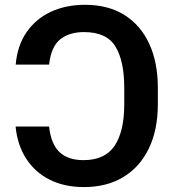

<svg xmlns="http://www.w3.org/2000/svg" viewBox="-20 -757 711 787"><path d="M43.9 -238.3H181.2Q189 -167 223.6 -133.8Q258.3 -100.6 322.3 -100.6Q410.6 -100.6 450 -159.9Q489.3 -219.2 489.3 -329.1V-397Q489.3 -507.3 453.1 -566.4Q417 -625.5 324.2 -625.5Q264.6 -625.5 227.3 -596.2Q189.9 -566.9 181.2 -492.2H44.4Q50.8 -569.3 88.4 -624.3Q126 -679.2 187.7 -708.3Q249.5 -737.3 328.6 -737.3Q423.3 -737.3 490 -695.6Q556.6 -653.8 591.8 -577.4Q627 -501 627 -397V-330.6Q627 -225.6 590.6 -149.4Q554.2 -73.2 486.3 -31.7Q418.5 9.8 323.7 9.8Q243.2 9.8 183.1 -20.8Q123 -51.3 87.2 -106.9Q51.3 -162.6 43.9 -238.3Z"/></svg>

Font: Inter Tight SemiBold
Style: Regular
Weight: 600
Designer: Rasmus Andersson
Foundry: rsms
Version: Version 3.004; ttfautohint (v1.8.4.7-5d5b)